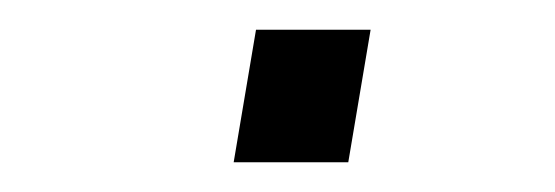

<svg xmlns="http://www.w3.org/2000/svg" viewBox="-20 -421 373 129"><path d="M137 -312 152 -401H229L214 -312Z"/></svg>

Font: Archivo SemiBold ExtraLight
Style: Italic
Weight: 250
Italic angle: -10°
Version: Version 2.001